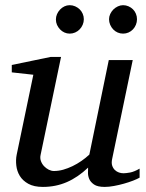

<svg xmlns="http://www.w3.org/2000/svg" viewBox="-20 -716 567 748"><path d="M523.9 -23.9Q514.6 -18.6 498.3 -12.2Q481.9 -5.9 462.9 -0.5Q443.8 4.9 424.1 8.5Q404.3 12.2 388.2 12.2Q359.9 12.2 346.2 2.7Q332.5 -6.8 327.4 -19.3Q322.3 -31.7 322.8 -44.4Q323.2 -57.1 323.2 -63Q283.7 -25.4 240.5 -6.6Q197.3 12.2 147 12.2Q112.3 12.2 90.3 0Q68.4 -12.2 57.1 -30.8Q45.9 -49.3 43.5 -71.3Q41 -93.3 44.9 -112.8L109.9 -424.8L25.9 -434.1V-462.9L176.8 -494.1H217.8L138.2 -112.8Q135.3 -100.1 139.4 -88.6Q143.6 -77.1 151.6 -68.6Q159.7 -60.1 169.9 -54.9Q180.2 -49.8 189.9 -49.8Q208 -49.8 226.3 -54.9Q244.6 -60.1 262.7 -68.8Q280.8 -77.6 297.4 -89.1Q314 -100.6 328.1 -113.8L403.8 -481.9H497.1L417 -97.2Q413.6 -81.5 417 -71Q420.4 -60.5 427.5 -53.7Q434.6 -46.9 443.6 -43.9Q452.6 -41 460.9 -41Q470.7 -41 486.8 -43.9Q502.9 -46.9 523.9 -59.1ZM306.6 -641.1Q306.6 -629.9 302.2 -619.6Q297.9 -609.4 290.3 -601.6Q282.7 -593.8 272.7 -589.4Q262.7 -585 251.5 -585Q240.7 -585 231 -589.4Q221.2 -593.8 213.9 -601.6Q206.5 -609.4 202.1 -619.1Q197.8 -628.9 197.8 -640.1Q197.8 -650.9 202.1 -660.9Q206.5 -670.9 213.9 -678.7Q221.2 -686.5 231 -691.2Q240.7 -695.8 251.5 -695.8Q262.7 -695.8 272.7 -691.4Q282.7 -687 290.3 -679.7Q297.9 -672.4 302.2 -662.4Q306.6 -652.3 306.6 -641.1ZM513.7 -641.1Q513.7 -629.9 509.5 -619.6Q505.4 -609.4 498 -601.6Q490.7 -593.8 480.7 -589.4Q470.7 -585 459.5 -585Q448.2 -585 438.2 -589.4Q428.2 -593.8 420.9 -601.6Q413.6 -609.4 409.2 -619.6Q404.8 -629.9 404.8 -641.1Q404.8 -651.4 409.4 -661.4Q414.1 -671.4 421.6 -679Q429.2 -686.5 439.2 -691.2Q449.2 -695.8 459.5 -695.8Q470.7 -695.8 480.7 -691.4Q490.7 -687 498 -679.7Q505.4 -672.4 509.5 -662.4Q513.7 -652.3 513.7 -641.1Z"/></svg>

Font: Charis SIL
Style: Italic
Weight: 400
Italic angle: -11°
Foundry: SIL International
Version: Version 4.112